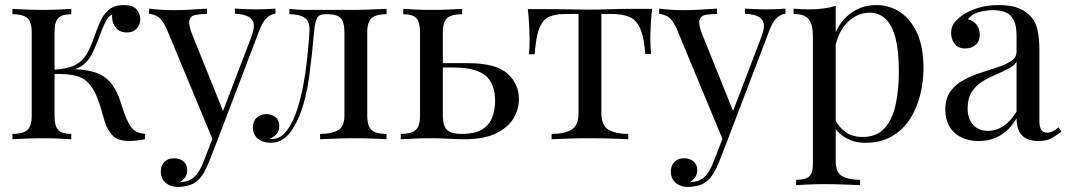

<svg xmlns="http://www.w3.org/2000/svg" viewBox="-20 -549 4206 757"><path d="M469 -529Q504 -529 518.5 -512Q533 -495 533 -474Q533 -452 519 -436.5Q505 -421 480 -421Q462 -421 449 -429Q436 -437 429 -451.5Q422 -466 422 -485Q422 -487 422 -489Q422 -491 422 -492Q411 -487 402.5 -474Q394 -461 385 -439Q376 -417 364 -385Q354 -358 341 -333Q328 -308 305 -291Q282 -274 242 -269L251 -276Q311 -278 356.5 -263Q402 -248 428 -207Q445 -181 456.5 -143Q468 -105 481 -76Q492 -51 506.5 -37.5Q521 -24 552 -21V0Q536 3 520 5Q504 7 490 7Q445 7 424 -14.5Q403 -36 392 -73Q387 -90 380 -114.5Q373 -139 363 -164.5Q353 -190 339 -209Q317 -240 282 -249.5Q247 -259 191 -257V-274Q246 -277 276 -292.5Q306 -308 322 -336Q338 -364 351 -402Q361 -430 373 -459.5Q385 -489 407.5 -509Q430 -529 469 -529ZM261 -514V-493Q225 -493 210 -478Q195 -463 195 -421V-93Q195 -51 210 -36Q225 -21 261 -21V0Q245 -1 213 -2.5Q181 -4 148 -4Q115 -4 80.5 -2.5Q46 -1 29 0V-21Q70 -21 87.5 -36Q105 -51 105 -93V-421Q105 -463 87.5 -478Q70 -493 29 -493V-514Q46 -513 80.5 -511.5Q115 -510 148 -510Q181 -510 213 -511.5Q245 -513 261 -514Z M1066 -515V-495Q1047 -493 1031 -478Q1015 -463 1001 -425L837 5H820L636 -438Q617 -477 598.5 -485.5Q580 -494 568 -494V-515Q590 -512 614 -510.5Q638 -509 666 -509Q697 -509 731.5 -511Q766 -513 796 -515V-494Q771 -494 751.5 -490.5Q732 -487 727 -469.5Q722 -452 739 -410L862 -105L856 -103L970 -401Q983 -434 980.5 -453.5Q978 -473 960 -483Q942 -493 906 -495V-515Q924 -514 937 -513.5Q950 -513 962.5 -512.5Q975 -512 990 -512Q1013 -512 1031.5 -513Q1050 -514 1066 -515ZM837 5 803 92Q793 117 782.5 134Q772 151 760 162Q744 177 722 182.5Q700 188 682 188Q663 188 647.5 181Q632 174 623 160.5Q614 147 614 128Q614 104 628 89.5Q642 75 667 75Q688 75 703 87Q718 99 718 122Q718 139 710 150Q702 161 691 167Q693 168 694.5 168Q696 168 697 168Q724 168 745 149.5Q766 131 782 90L818 -3Z M1504 -514V-493Q1463 -493 1445.5 -478Q1428 -463 1428 -421V-93Q1428 -51 1445.5 -36Q1463 -21 1504 -21V0Q1487 -1 1454 -2.5Q1421 -4 1382 -4Q1343 -4 1303.5 -2.5Q1264 -1 1242 0V-21Q1287 -21 1312.5 -35.5Q1338 -50 1338 -93V-421Q1338 -463 1323 -478Q1308 -493 1272 -493H1263Q1238 -493 1230 -478Q1222 -463 1218 -421Q1210 -328 1198.5 -243.5Q1187 -159 1160 -91Q1150 -67 1135 -42.5Q1120 -18 1098.5 -2Q1077 14 1047 14Q1029 14 1013 7.5Q997 1 987 -12.5Q977 -26 977 -46Q977 -71 992 -85Q1007 -99 1031 -99Q1052 -99 1066.5 -87Q1081 -75 1081 -51Q1081 -35 1072 -22.5Q1063 -10 1043 -2Q1045 -1 1048.5 -1Q1052 -1 1053 -1Q1078 -1 1095.5 -17.5Q1113 -34 1125.5 -56.5Q1138 -79 1144 -96Q1160 -138 1171 -190Q1182 -242 1189 -301Q1196 -360 1200 -421Q1203 -463 1182.5 -478Q1162 -493 1121 -493V-514Q1129 -513 1146.5 -511.5Q1164 -510 1189 -510Q1209 -510 1230.5 -510Q1252 -510 1274 -510Q1293 -510 1309 -510Q1325 -510 1343 -510Q1361 -510 1383 -510Q1406 -510 1429.5 -511Q1453 -512 1473 -513Q1493 -514 1504 -514Z M1802 -514V-493Q1761 -493 1743.5 -478Q1726 -463 1726 -421V-93Q1726 -53 1742.5 -37Q1759 -21 1799 -21Q1853 -21 1881.5 -39Q1910 -57 1921 -87Q1932 -117 1932 -151Q1932 -220 1893.5 -251.5Q1855 -283 1766 -283Q1741 -283 1716 -283Q1691 -283 1666 -283L1664 -300Q1705 -300 1745 -300Q1785 -300 1825 -300Q1934 -300 1980 -259.5Q2026 -219 2026 -157Q2026 -120 2005.5 -84Q1985 -48 1937.5 -24Q1890 0 1810 0Q1782 0 1748 -2Q1714 -4 1678 -4Q1647 -4 1612 -2.5Q1577 -1 1560 0V-21Q1601 -21 1618.5 -36Q1636 -51 1636 -93V-421Q1636 -463 1621 -478Q1606 -493 1570 -493V-514Q1586 -513 1617.5 -511.5Q1649 -510 1682 -510Q1715 -510 1750 -511.5Q1785 -513 1802 -514Z M2551 -514Q2547 -479 2545.5 -447Q2544 -415 2544 -398Q2544 -380 2545 -363.5Q2546 -347 2547 -336H2524Q2519 -405 2503 -439Q2487 -473 2459 -483.5Q2431 -494 2390 -494H2351V-103Q2351 -54 2379.5 -37.5Q2408 -21 2457 -21V0Q2434 -1 2393.5 -2.5Q2353 -4 2306 -4Q2260 -4 2219 -2.5Q2178 -1 2155 0V-21Q2205 -21 2233 -37.5Q2261 -54 2261 -103V-494H2212Q2171 -494 2145.5 -483Q2120 -472 2106.5 -438Q2093 -404 2088 -335H2065Q2067 -346 2067.5 -362.5Q2068 -379 2068 -397Q2068 -414 2066.5 -446Q2065 -478 2061 -513H2157Q2191 -513 2229.5 -512Q2268 -511 2305 -511Q2343 -511 2382 -512.5Q2421 -514 2455 -514Z M3077 -515V-495Q3058 -493 3042 -478Q3026 -463 3012 -425L2848 5H2831L2647 -438Q2628 -477 2609.5 -485.5Q2591 -494 2579 -494V-515Q2601 -512 2625 -510.5Q2649 -509 2677 -509Q2708 -509 2742.5 -511Q2777 -513 2807 -515V-494Q2782 -494 2762.5 -490.5Q2743 -487 2738 -469.5Q2733 -452 2750 -410L2873 -105L2867 -103L2981 -401Q2994 -434 2991.5 -453.5Q2989 -473 2971 -483Q2953 -493 2917 -495V-515Q2935 -514 2948 -513.5Q2961 -513 2973.5 -512.5Q2986 -512 3001 -512Q3024 -512 3042.5 -513Q3061 -514 3077 -515ZM2848 5 2814 92Q2804 117 2793.5 134Q2783 151 2771 162Q2755 177 2733 182.5Q2711 188 2693 188Q2674 188 2658.5 181Q2643 174 2634 160.5Q2625 147 2625 128Q2625 104 2639 89.5Q2653 75 2678 75Q2699 75 2714 87Q2729 99 2729 122Q2729 139 2721 150Q2713 161 2702 167Q2704 168 2705.5 168Q2707 168 2708 168Q2735 168 2756 149.5Q2777 131 2793 90L2829 -3Z M3275 -526V88Q3275 131 3300.5 145.5Q3326 160 3371 160V181Q3349 180 3310 178.5Q3271 177 3227 177Q3196 177 3165.5 178.5Q3135 180 3119 181V160Q3155 160 3170 147Q3185 134 3185 98V-406Q3185 -451 3169 -472.5Q3153 -494 3109 -494V-515Q3141 -512 3171 -512Q3200 -512 3226.5 -515.5Q3253 -519 3275 -526ZM3435 -529Q3488 -529 3530 -500.5Q3572 -472 3596.5 -417Q3621 -362 3621 -281Q3621 -227 3608 -174.5Q3595 -122 3567.5 -79.5Q3540 -37 3496.5 -11.5Q3453 14 3392 14Q3345 14 3310.5 -8Q3276 -30 3264 -61L3274 -75Q3288 -47 3314.5 -28Q3341 -9 3381 -9Q3437 -9 3468 -44Q3499 -79 3511.5 -137.5Q3524 -196 3524 -267Q3524 -347 3511 -398Q3498 -449 3472 -474Q3446 -499 3408 -499Q3359 -499 3319 -458.5Q3279 -418 3268 -336L3256 -350Q3267 -435 3316.5 -482Q3366 -529 3435 -529Z M3839 7Q3798 7 3768 -8.5Q3738 -24 3722.5 -52Q3707 -80 3707 -117Q3707 -161 3727.5 -189Q3748 -217 3780 -234Q3812 -251 3847.5 -262.5Q3883 -274 3915 -284.5Q3947 -295 3967.5 -309Q3988 -323 3988 -346V-408Q3988 -450 3975.5 -472Q3963 -494 3942 -501.5Q3921 -509 3895 -509Q3870 -509 3841.5 -502Q3813 -495 3796 -473Q3815 -469 3829 -453Q3843 -437 3843 -412Q3843 -387 3827 -372.5Q3811 -358 3786 -358Q3757 -358 3743.5 -376.5Q3730 -395 3730 -418Q3730 -444 3743 -460Q3756 -476 3776 -490Q3799 -506 3835.5 -517.5Q3872 -529 3918 -529Q3959 -529 3988 -519.5Q4017 -510 4036 -492Q4062 -468 4070 -433.5Q4078 -399 4078 -351V-73Q4078 -48 4085.5 -37Q4093 -26 4109 -26Q4120 -26 4130 -31Q4140 -36 4154 -47L4165 -30Q4144 -14 4125 -3.5Q4106 7 4074 7Q4045 7 4026 -3Q4007 -13 3997.5 -32.5Q3988 -52 3988 -82Q3961 -37 3923.5 -15Q3886 7 3839 7ZM3875 -33Q3908 -33 3936.5 -52Q3965 -71 3988 -109V-305Q3976 -288 3953 -276.5Q3930 -265 3903 -253.5Q3876 -242 3851.5 -226.5Q3827 -211 3811 -186Q3795 -161 3795 -121Q3795 -81 3816.5 -57Q3838 -33 3875 -33Z"/></svg>

Font: Playfair Display
Style: Regular
Weight: 400
Designer: Claus Eggers Sørensen
Foundry: Claus Eggers Sørensen
Version: Version 1.203